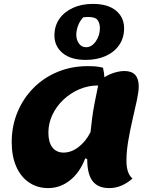

<svg xmlns="http://www.w3.org/2000/svg" viewBox="-20 -939 776 984"><path d="M227 25Q171 25 128.5 -4Q86 -33 63 -86Q40 -139 40 -210Q40 -293 69.5 -364Q99 -435 151.5 -488Q204 -541 275 -570.5Q346 -600 429 -600Q453 -600 470.5 -598.5Q488 -597 508 -592Q514 -564 515 -543Q538 -558 566 -566.5Q594 -575 618 -575Q691 -575 691 -496Q691 -470 681.5 -425.5Q672 -381 659.5 -327.5Q647 -274 637.5 -218.5Q628 -163 628 -115Q628 -50 659 -24Q603 25 540 25Q482 25 454.5 -11Q427 -47 427 -123L417 -128Q390 -56 339.5 -15.5Q289 25 227 25ZM306 -157Q345 -157 382 -185Q419 -213 444 -262Q448 -301 452.5 -335.5Q457 -370 464.5 -409Q472 -448 483 -501Q432 -501 386.5 -481.5Q341 -462 305 -428Q269 -394 248.5 -350.5Q228 -307 228 -259Q228 -210 248.5 -183.5Q269 -157 306 -157ZM419 -632Q343 -632 301 -667Q259 -702 259 -757Q259 -806 284 -842Q309 -878 353.5 -898.5Q398 -919 456 -919Q533 -919 574.5 -884.5Q616 -850 616 -794Q616 -745 591 -708.5Q566 -672 521.5 -652Q477 -632 419 -632ZM421 -697Q450 -697 471 -727Q492 -757 492 -795Q492 -818 481 -835Q470 -852 432 -852Q425 -852 419.5 -851.5Q414 -851 406 -850Q388 -830 379.5 -806Q371 -782 371 -761Q371 -735 384.5 -716Q398 -697 421 -697Z"/></svg>

Font: Lemon
Style: Regular
Weight: 400
Designer: Eduardo Rodriguez Tunni
Foundry: Eduardo Rodriguez Tunni
Version: Version 1.003; ttfautohint (v1.8.4.7-5d5b);gftools[0.9.24]